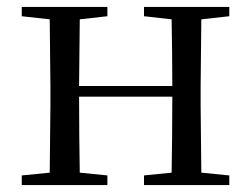

<svg xmlns="http://www.w3.org/2000/svg" viewBox="-20 -536 728 556"><path d="M397 -489 477 -480C478 -426 479 -346 479 -287H209L211 -480L291 -489V-516H43V-489L124 -480L126 -288V-229L124 -36L43 -28V0H291V-28L211 -36C210 -92 209 -177 209 -256H479C479 -177 478 -92 477 -36L397 -28V0H644V-28L563 -36L561 -229V-288L563 -480L644 -489V-516H397Z"/></svg>

Font: Noto Serif CJK TC
Style: Regular
Weight: 400
Designer: Ryoko NISHIZUKA 西塚涼子 (kana & ideographs); Frank Grießhammer (Latin, Greek & Cyrillic); Wenlong ZHANG 张文龙 (bopomofo); San
Foundry: Adobe
Version: Version 2.001;hotconv 1.1.0;makeotfexe 2.6.0